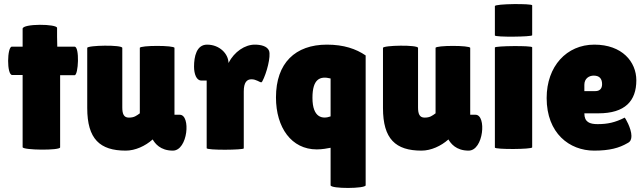

<svg xmlns="http://www.w3.org/2000/svg" viewBox="-20 -729 3162 942"><path d="M91 -361V-7C91 8 275 10 275 -6V-360H346C365 -360 371 -500 346 -500H261C261 -504 260 -526 260 -549V-592C260 -612 91 -614 91 -588V-500H38C15 -500 12 -361 40 -361Z M836 -494C836 -507 666 -507 666 -494V-173C649 -161 639 -152 612 -152C587 -152 580 -171 580 -202V-494C580 -510 408 -507 408 -494V-199C408 -47 470 10 597 10C644 10 693 -13 728 -44L729 -45C740 -26 766 10 828 10C902 10 917 -166 862 -166H836Z M994 -2C994 9 1176 7 1176 -1V-280C1176 -325 1191 -340 1214 -340C1237 -340 1254 -325 1262 -325C1263 -325 1265 -327 1267 -330C1288 -369 1310 -452 1300 -480C1291 -503 1259 -510 1230 -510C1182 -510 1130 -476 1101 -420C1101 -464 1058 -510 996 -510C944 -510 932 -451 932 -402C932 -366 944 -334 967 -334H994Z M1534 4C1561 4 1587 -1 1602 -4V180C1602 198 1774 197 1774 180V-457C1727 -489 1667 -510 1584 -510C1429 -510 1334 -420 1334 -251C1334 -103 1410 4 1534 4ZM1513 -249C1513 -342 1550 -357 1602 -344V-158C1564 -144 1513 -149 1513 -249Z M2287 -494C2287 -507 2117 -507 2117 -494V-173C2100 -161 2090 -152 2063 -152C2038 -152 2031 -171 2031 -202V-494C2031 -510 1859 -507 1859 -494V-199C1859 -47 1921 10 2048 10C2095 10 2144 -13 2179 -44L2180 -45C2191 -26 2217 10 2279 10C2353 10 2368 -166 2313 -166H2287Z M2408 -5C2408 5 2591 4 2591 -6V-497C2591 -506 2408 -504 2408 -496ZM2408 -555C2408 -546 2591 -548 2591 -556V-703C2591 -712 2408 -711 2408 -699Z M3059 -27C3074 -34 3078 -47 3078 -62C3078 -100 3046 -153 3045 -152C2998 -128 2961 -120 2912 -120C2873 -120 2847 -130 2847 -173H2916C3047 -173 3102 -234 3102 -335C3102 -426 3032 -510 2896 -510C2760 -510 2662 -404 2662 -248C2662 -75 2774 10 2895 10C2971 10 3018 -3 3059 -27ZM2934 -316C2934 -293 2921 -282 2901 -282H2847V-313C2847 -344 2870 -358 2893 -358C2920 -358 2934 -344 2934 -316Z"/></svg>

Font: Lilita 2
Style: Regular
Weight: 400
Designer: Juan Montoreano
Foundry: Juan Montoreano
Version: Version 2.001